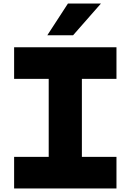

<svg xmlns="http://www.w3.org/2000/svg" viewBox="-20 -1068 740 1088"><path d="M60 0V-179H256V-621H60V-800H640V-621H444V-179H640V0ZM248 -868 365 -1048H552L394 -868Z"/></svg>

Font: Martian Mono ExtraBold
Style: Regular
Weight: 800
Monospace: yes
Designer: Roman Shamin
Foundry: Evil Martians
Version: Version 1.000; ttfautohint (v1.8.4.7-5d5b)